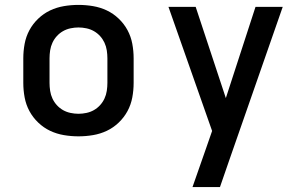

<svg xmlns="http://www.w3.org/2000/svg" viewBox="-20 -548 1240 783"><path d="M300 8Q270 8 240.5 3Q211 -2 184.5 -14.5Q158 -27 136 -48Q114 -69 100 -95Q86 -121 80.5 -150.5Q75 -180 75 -210V-310Q75 -340 80.5 -369.5Q86 -399 100 -425Q114 -451 136 -472Q158 -493 184.5 -505.5Q211 -518 240.5 -523Q270 -528 300 -528Q330 -528 359.5 -523Q389 -518 415.5 -505.5Q442 -493 464 -472Q486 -451 500 -425Q514 -399 519.5 -369.5Q525 -340 525 -310V-210Q525 -180 519.5 -150.5Q514 -121 500 -95Q486 -69 464 -48Q442 -27 415.5 -14.5Q389 -2 359.5 3Q330 8 300 8ZM300 -84Q316 -84 332.5 -87.5Q349 -91 363 -99Q377 -107 388 -119Q399 -131 406 -146Q413 -161 415.5 -177.5Q418 -194 418 -210V-310Q418 -326 415.5 -342.5Q413 -359 406 -374Q399 -389 388 -401Q377 -413 363 -421Q349 -429 332.5 -432.5Q316 -436 300 -436Q284 -436 267.5 -432.5Q251 -429 237 -421Q223 -413 212 -401Q201 -389 194 -374Q187 -359 184.5 -342.5Q182 -326 182 -310V-210Q182 -194 184.5 -177.5Q187 -161 194 -146Q201 -131 212 -119Q223 -107 237 -99Q251 -91 267.5 -87.5Q284 -84 300 -84ZM765 215Q779 175 793 135Q807 95 821 55L845 -14L667 -520H778L901 -148L1022 -520H1133L914 108L877 215Z"/></svg>

Font: Iosevka Aile Semibold
Style: Regular
Weight: 600
Designer: Belleve Invis
Foundry: Belleve Invis
Version: Version 31.1.0; ttfautohint (v1.8.4)